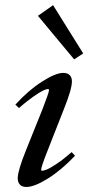

<svg xmlns="http://www.w3.org/2000/svg" viewBox="-20 -725 348 756"><path d="M272 -491.2 129.4 -662.6 189 -704.6 307.6 -514.6ZM84 11.2Q67.4 11.2 58.6 2.2Q49.8 -6.8 49.8 -23.4Q49.8 -52.7 82.5 -133.8L146.5 -293Q172.9 -360.4 172.9 -370.1Q172.9 -374.5 168.5 -374.5Q162.6 -374.5 149.2 -368.2Q135.7 -361.8 110.1 -343.8Q84.5 -325.7 54.7 -299.8L40.5 -313Q91.3 -369.1 145.3 -403.6Q199.2 -438 229 -438Q245.6 -438 254.4 -429.2Q263.2 -420.4 263.2 -404.3Q263.2 -374 231.4 -294.9L167.5 -132.3Q142.1 -68.4 142.1 -56.6Q142.1 -52.7 146 -52.7Q152.3 -52.7 165 -57.9Q177.7 -63 204.3 -80.8Q231 -98.6 262.2 -126L275.4 -111.8Q221.7 -55.2 168.5 -22Q115.2 11.2 84 11.2Z"/></svg>

Font: Elstob 14pt Medium
Style: Italic
Weight: 500
Italic angle: -20°
Designer: Peter S. Baker
Version: Version 1.015